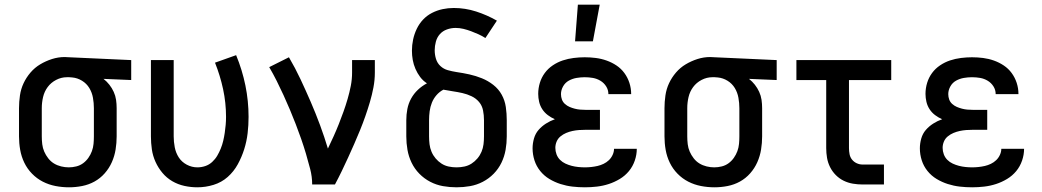

<svg xmlns="http://www.w3.org/2000/svg" viewBox="-20 -786 4440 818"><path d="M274 12Q245 12 216.5 6.5Q188 1 162.5 -12Q137 -25 116.5 -46Q96 -67 83.5 -93Q71 -119 66 -147.5Q61 -176 61 -205V-325Q61 -352 65 -379.5Q69 -407 80.5 -431.5Q92 -456 110 -477Q128 -498 151.5 -512Q175 -526 201.5 -534.5Q228 -543 256 -543Q260 -543 265 -542.5Q270 -542 275 -542L539 -530V-445L421 -450Q435 -439 446 -425Q457 -411 464.5 -394.5Q472 -378 474.5 -360.5Q477 -343 477 -325V-205Q477 -177 472.5 -149Q468 -121 456.5 -95Q445 -69 426 -47.5Q407 -26 382.5 -12.5Q358 1 330 6.5Q302 12 274 12ZM273 -73Q289 -73 305 -77Q321 -81 334 -90.5Q347 -100 356.5 -113.5Q366 -127 371.5 -142Q377 -157 378.5 -173Q380 -189 380 -205V-325Q380 -347 376 -369.5Q372 -392 360.5 -411Q349 -430 329.5 -442Q310 -454 288 -456L275 -457H265Q241 -457 219 -445.5Q197 -434 183 -415Q169 -396 163.5 -372.5Q158 -349 158 -325V-205Q158 -188 160 -171.5Q162 -155 168.5 -140Q175 -125 185.5 -111.5Q196 -98 210 -89.5Q224 -81 240.5 -77Q257 -73 273 -73Z M821 12Q793 12 765.5 6Q738 0 714 -14Q690 -28 672 -49.5Q654 -71 642.5 -96.5Q631 -122 627 -149.5Q623 -177 623 -205V-530H720V-205Q720 -182 724.5 -158.5Q729 -135 741.5 -115.5Q754 -96 775.5 -84.5Q797 -73 821 -73Q838 -73 854.5 -78.5Q871 -84 884 -96Q897 -108 905.5 -122.5Q914 -137 920.5 -153Q927 -169 931 -186Q935 -203 937.5 -220Q940 -237 941.5 -254Q943 -271 943 -288Q943 -348 930.5 -406Q918 -464 896 -519L986 -551Q1012 -488 1025.5 -422Q1039 -356 1039 -288Q1039 -253 1035 -218.5Q1031 -184 1020.5 -150.5Q1010 -117 993 -86Q976 -55 950 -32Q924 -9 890 1.5Q856 12 821 12Z M1310 0Q1310 -33 1301.5 -66Q1293 -99 1283.5 -131Q1274 -163 1263 -194.5Q1252 -226 1240 -257Q1228 -288 1215 -319Q1202 -350 1188 -380.5Q1174 -411 1159 -441Q1144 -471 1127 -500L1211 -542Q1238 -496 1260.5 -448Q1283 -400 1304 -351.5Q1325 -303 1343.5 -253Q1362 -203 1377 -153Q1389 -178 1401 -204.5Q1413 -231 1423.5 -257.5Q1434 -284 1443.5 -310.5Q1453 -337 1461 -364.5Q1469 -392 1474.5 -420Q1480 -448 1480 -477V-530H1577V-477Q1577 -445 1571 -413.5Q1565 -382 1556 -351.5Q1547 -321 1536.5 -291Q1526 -261 1514 -231.5Q1502 -202 1489 -172.5Q1476 -143 1463 -114.5Q1450 -86 1436 -57Q1422 -28 1407 0Z M1925 12Q1896 12 1867.5 7Q1839 2 1813 -11.5Q1787 -25 1766.5 -46Q1746 -67 1733.5 -93Q1721 -119 1716 -147.5Q1711 -176 1711 -205V-274Q1711 -298 1715.5 -321.5Q1720 -345 1731.5 -366Q1743 -387 1760.5 -403.5Q1778 -420 1799 -431Q1782 -442 1770 -458Q1758 -474 1750 -492.5Q1742 -511 1738.5 -530.5Q1735 -550 1735 -570Q1735 -594 1740 -617.5Q1745 -641 1755.5 -663Q1766 -685 1782.5 -702.5Q1799 -720 1820.5 -731Q1842 -742 1865.5 -747Q1889 -752 1913 -752Q1962 -752 2008.5 -737Q2055 -722 2097 -698L2048 -624Q2034 -633 2018.5 -640Q2003 -647 1987 -653Q1971 -659 1954.5 -663Q1938 -667 1921 -667Q1902 -667 1884 -660.5Q1866 -654 1854 -640.5Q1842 -627 1837 -608.5Q1832 -590 1832 -572Q1832 -553 1837.5 -535Q1843 -517 1856.5 -504.5Q1870 -492 1888 -487Q1906 -482 1925 -479Q1953 -475 1980 -469Q2007 -463 2033 -452.5Q2059 -442 2081.5 -424.5Q2104 -407 2117.5 -382.5Q2131 -358 2135 -330Q2139 -302 2139 -274V-205Q2139 -176 2134 -147.5Q2129 -119 2116.5 -93Q2104 -67 2083.5 -46Q2063 -25 2037 -11.5Q2011 2 1982.5 7Q1954 12 1925 12ZM1925 -73Q1942 -73 1958.5 -76.5Q1975 -80 1989 -89Q2003 -98 2014 -111Q2025 -124 2031.5 -139.5Q2038 -155 2040 -171.5Q2042 -188 2042 -205V-274Q2042 -295 2038 -315.5Q2034 -336 2021 -351.5Q2008 -367 1989 -376Q1970 -385 1950 -389.5Q1930 -394 1909.5 -397Q1889 -400 1869 -404Q1852 -395 1839.5 -380.5Q1827 -366 1820 -348.5Q1813 -331 1810.5 -312Q1808 -293 1808 -274V-205Q1808 -188 1810 -171.5Q1812 -155 1818.5 -139.5Q1825 -124 1836 -111Q1847 -98 1861 -89Q1875 -80 1891.5 -76.5Q1908 -73 1925 -73Z M2472 12Q2445 12 2419 9Q2393 6 2368 -2Q2343 -10 2320.5 -23.5Q2298 -37 2281.5 -57.5Q2265 -78 2257 -103Q2249 -128 2249 -154Q2249 -175 2255 -196Q2261 -217 2274.5 -232.5Q2288 -248 2306 -259.5Q2324 -271 2344 -278Q2328 -285 2314 -295.5Q2300 -306 2290.5 -320.5Q2281 -335 2277 -352Q2273 -369 2273 -386Q2273 -410 2280 -433Q2287 -456 2301 -475Q2315 -494 2335 -507.5Q2355 -521 2377.5 -528.5Q2400 -536 2424 -539Q2448 -542 2471 -542Q2495 -542 2518.5 -539Q2542 -536 2564.5 -528Q2587 -520 2606.5 -507Q2626 -494 2640 -475Q2654 -456 2661.5 -433Q2669 -410 2669 -386V-385H2572Q2572 -403 2562.5 -418Q2553 -433 2538 -442Q2523 -451 2506 -454Q2489 -457 2471 -457Q2454 -457 2436.5 -454Q2419 -451 2403.5 -442.5Q2388 -434 2379 -418Q2370 -402 2370 -385Q2370 -373 2374 -362Q2378 -351 2387 -343Q2396 -335 2406.5 -330.5Q2417 -326 2428.5 -323Q2440 -320 2451.5 -319Q2463 -318 2475 -318H2536V-233H2475Q2461 -233 2447 -232Q2433 -231 2419 -228Q2405 -225 2392 -219.5Q2379 -214 2368 -205Q2357 -196 2351.5 -183Q2346 -170 2346 -156Q2346 -142 2351 -128.5Q2356 -115 2366 -105Q2376 -95 2389 -89Q2402 -83 2415.5 -79.5Q2429 -76 2443.5 -74.5Q2458 -73 2472 -73Q2485 -73 2499 -74.5Q2513 -76 2526 -79Q2539 -82 2551.5 -88Q2564 -94 2574 -103.5Q2584 -113 2590 -126Q2596 -139 2596 -152H2693Q2693 -127 2684.5 -102Q2676 -77 2659.5 -57Q2643 -37 2620.5 -23.5Q2598 -10 2573.5 -2Q2549 6 2523 9Q2497 12 2472 12ZM2430 -610 2442 -766H2535L2506 -610Z M3024 12Q2995 12 2966.5 6.5Q2938 1 2912.5 -12Q2887 -25 2866.5 -46Q2846 -67 2833.5 -93Q2821 -119 2816 -147.5Q2811 -176 2811 -205V-325Q2811 -352 2815 -379.5Q2819 -407 2830.5 -431.5Q2842 -456 2860 -477Q2878 -498 2901.5 -512Q2925 -526 2951.5 -534.5Q2978 -543 3006 -543Q3010 -543 3015 -542.5Q3020 -542 3025 -542L3289 -530V-445L3171 -450Q3185 -439 3196 -425Q3207 -411 3214.5 -394.5Q3222 -378 3224.5 -360.5Q3227 -343 3227 -325V-205Q3227 -177 3222.5 -149Q3218 -121 3206.5 -95Q3195 -69 3176 -47.5Q3157 -26 3132.5 -12.5Q3108 1 3080 6.5Q3052 12 3024 12ZM3023 -73Q3039 -73 3055 -77Q3071 -81 3084 -90.5Q3097 -100 3106.5 -113.5Q3116 -127 3121.5 -142Q3127 -157 3128.5 -173Q3130 -189 3130 -205V-325Q3130 -347 3126 -369.5Q3122 -392 3110.5 -411Q3099 -430 3079.5 -442Q3060 -454 3038 -456L3025 -457H3015Q2991 -457 2969 -445.5Q2947 -434 2933 -415Q2919 -396 2913.5 -372.5Q2908 -349 2908 -325V-205Q2908 -188 2910 -171.5Q2912 -155 2918.5 -140Q2925 -125 2935.5 -111.5Q2946 -98 2960 -89.5Q2974 -81 2990.5 -77Q3007 -73 3023 -73Z M3746 0H3655Q3634 0 3613.5 -3.5Q3593 -7 3574.5 -16Q3556 -25 3541 -40Q3526 -55 3516.5 -74Q3507 -93 3503.5 -113.5Q3500 -134 3500 -155V-445H3373V-530H3777V-445H3597V-155Q3597 -142 3599.5 -129Q3602 -116 3610 -106Q3618 -96 3630 -90.5Q3642 -85 3655 -85H3746Z M4122 12Q4095 12 4069 9Q4043 6 4018 -2Q3993 -10 3970.5 -23.5Q3948 -37 3931.5 -57.5Q3915 -78 3907 -103Q3899 -128 3899 -154Q3899 -175 3905 -196Q3911 -217 3924.5 -232.5Q3938 -248 3956 -259.5Q3974 -271 3994 -278Q3978 -285 3964 -295.5Q3950 -306 3940.5 -320.5Q3931 -335 3927 -352Q3923 -369 3923 -386Q3923 -410 3930 -433Q3937 -456 3951 -475Q3965 -494 3985 -507.5Q4005 -521 4027.5 -528.5Q4050 -536 4074 -539Q4098 -542 4121 -542Q4145 -542 4168.5 -539Q4192 -536 4214.5 -528Q4237 -520 4256.5 -507Q4276 -494 4290 -475Q4304 -456 4311.5 -433Q4319 -410 4319 -386V-385H4222Q4222 -403 4212.5 -418Q4203 -433 4188 -442Q4173 -451 4156 -454Q4139 -457 4121 -457Q4104 -457 4086.5 -454Q4069 -451 4053.5 -442.5Q4038 -434 4029 -418Q4020 -402 4020 -385Q4020 -373 4024 -362Q4028 -351 4037 -343Q4046 -335 4056.5 -330.5Q4067 -326 4078.5 -323Q4090 -320 4101.5 -319Q4113 -318 4125 -318H4186V-233H4125Q4111 -233 4097 -232Q4083 -231 4069 -228Q4055 -225 4042 -219.5Q4029 -214 4018 -205Q4007 -196 4001.5 -183Q3996 -170 3996 -156Q3996 -142 4001 -128.5Q4006 -115 4016 -105Q4026 -95 4039 -89Q4052 -83 4065.5 -79.5Q4079 -76 4093.5 -74.5Q4108 -73 4122 -73Q4135 -73 4149 -74.5Q4163 -76 4176 -79Q4189 -82 4201.5 -88Q4214 -94 4224 -103.5Q4234 -113 4240 -126Q4246 -139 4246 -152H4343Q4343 -127 4334.5 -102Q4326 -77 4309.5 -57Q4293 -37 4270.5 -23.5Q4248 -10 4223.5 -2Q4199 6 4173 9Q4147 12 4122 12Z"/></svg>

Font: Lode Dark Term
Style: Bold
Weight: 700
Monospace: yes
Designer: Belleve Invis
Foundry: Belleve Invis
Version: Version 29.2.0